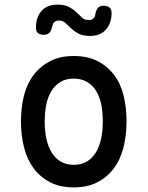

<svg xmlns="http://www.w3.org/2000/svg" viewBox="-20 -803 640 833"><path d="M300 10Q241 10 198 -12Q155 -34 126.5 -72Q98 -110 84.5 -162.5Q71 -215 71 -276Q71 -337 84 -388.5Q97 -440 126 -478Q155 -516 198 -538Q241 -560 300 -560Q360 -560 403 -538Q446 -516 474.5 -478.5Q503 -441 516 -389Q529 -337 529 -276Q529 -215 515.5 -162.5Q502 -110 473.5 -72Q445 -34 402 -12Q359 10 300 10ZM300 -88Q333 -88 356.5 -102Q380 -116 395.5 -141Q411 -166 418.5 -200.5Q426 -235 426 -276Q426 -317 419 -351Q412 -385 396.5 -409.5Q381 -434 357 -448Q333 -462 300 -462Q267 -462 243 -448Q219 -434 203.5 -409Q188 -384 181 -350Q174 -316 174 -275Q174 -234 181.5 -200Q189 -166 204.5 -141Q220 -116 243.5 -102Q267 -88 300 -88ZM206 -686Q202 -668 193.5 -660Q185 -652 170 -652Q152 -652 143.5 -660.5Q135 -669 136 -687Q137 -730 161 -756.5Q185 -783 230 -783Q261 -783 280 -772.5Q299 -762 312 -749.5Q325 -737 336 -726.5Q347 -716 365 -716Q373 -716 378.5 -718.5Q384 -721 387 -724.5Q390 -728 392 -733.5Q394 -739 394 -744Q398 -762 406 -770Q414 -778 429 -778Q447 -778 456 -769.5Q465 -761 464 -743Q463 -701 439 -674Q415 -647 370 -647Q339 -647 320 -657.5Q301 -668 288 -680.5Q275 -693 264 -703.5Q253 -714 235 -714Q228 -714 222.5 -711.5Q217 -709 214 -705.5Q211 -702 209 -696.5Q207 -691 206 -686Z"/></svg>

Font: Maple Mono Normal NL Medium
Style: Regular
Weight: 500
Monospace: yes
Designer: subframe7536
Version: Version 7.000